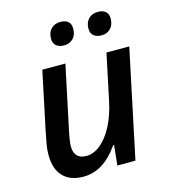

<svg xmlns="http://www.w3.org/2000/svg" viewBox="-112 -828 813 926"><g transform="rotate(-15 295.0 -365.0)"><path d="M247.1 -540 184.1 -242.2Q168.9 -173.3 168.9 -147.9Q168.9 -83 231 -83Q266.1 -83 300.8 -110.8Q335.4 -138.7 362.3 -190.2Q389.2 -241.7 403.8 -311L452.1 -540H565.9L452.1 0H361.8L372.1 -100.1H368.2Q328.1 -43.5 284.7 -16.8Q241.2 9.8 190.9 9.8Q125.5 9.8 89.8 -27.3Q54.2 -64.5 54.2 -133.8Q54.2 -164.6 60.1 -194.6Q65.9 -224.6 71.8 -254.9L131.8 -540ZM210.9 -673.8Q210.9 -703.1 228 -721.7Q245.1 -740.2 275.9 -740.2Q299.3 -740.2 313.2 -728.8Q327.1 -717.3 327.1 -693.8Q327.1 -662.1 309.8 -644Q292.5 -626 264.2 -626Q241.2 -626 226.1 -637.5Q210.9 -648.9 210.9 -673.8ZM397.9 -673.8Q397.9 -703.1 415 -721.7Q432.1 -740.2 462.9 -740.2Q486.3 -740.2 500.2 -728.8Q514.2 -717.3 514.2 -693.8Q514.2 -662.1 496.8 -644Q479.5 -626 451.2 -626Q428.2 -626 413.1 -637.5Q397.9 -648.9 397.9 -673.8Z"/></g></svg>

Font: Open Sans Semibold
Style: Italic
Weight: 600
Italic angle: -12°
Foundry: Ascender Corporation
Version: Version 1.10